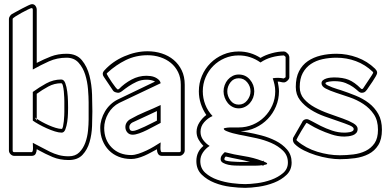

<svg xmlns="http://www.w3.org/2000/svg" viewBox="-20 -751 1889 925"><path d="M157 -448Q192 -466 225.5 -479Q259 -492 301 -492Q349 -492 374.5 -461Q400 -430 411 -386.5Q422 -343 423.5 -295.5Q425 -248 425 -215Q425 -184 423.5 -143.5Q422 -103 411.5 -66.5Q401 -30 377.5 -5Q354 20 311 20Q268 20 233.5 5.5Q199 -9 163 -29V-30L158 -31L157 -33Q157 -21 152 -10.5Q147 0 132 0H49Q39 0 31 -8Q23 -16 23 -26V-660Q23 -666 27.5 -673Q32 -680 37 -683Q43 -686 57 -694Q71 -702 86.5 -710Q102 -718 115.5 -724.5Q129 -731 134 -731Q145 -731 151 -722.5Q157 -714 157 -704ZM132 -712Q129 -712 114.5 -705Q100 -698 83.5 -689Q67 -680 54 -671.5Q41 -663 41 -660V-26Q41 -18 49 -18H132Q136 -18 137.5 -24Q139 -30 139 -37.5Q139 -45 138.5 -52.5Q138 -60 138 -63Q160 -52 180 -41Q200 -30 220.5 -20Q241 -10 263 -4Q285 2 311 2Q343 2 362 -17Q381 -36 391 -63.5Q401 -91 404 -121.5Q407 -152 407 -176V-258Q407 -284 404 -321Q401 -358 390.5 -391.5Q380 -425 358.5 -449Q337 -473 301 -473Q255 -473 216 -455.5Q177 -438 138 -416V-704Q138 -712 132 -712ZM138 -308Q168 -330 202.5 -349Q237 -368 275 -368Q288 -368 294.5 -350.5Q301 -333 304 -309.5Q307 -286 307.5 -263.5Q308 -241 308 -232Q308 -224 307.5 -204.5Q307 -185 304 -164.5Q301 -144 295 -128Q289 -112 277 -112Q263 -112 244 -118Q225 -124 205 -133Q185 -142 167 -152Q149 -162 138 -170ZM157 -179Q167 -172 182.5 -163.5Q198 -155 215 -147.5Q232 -140 248.5 -135Q265 -130 277 -130Q281 -130 283.5 -141.5Q286 -153 287.5 -167Q289 -181 289.5 -194.5Q290 -208 290 -212V-263Q290 -267 289.5 -281Q289 -295 287.5 -310.5Q286 -326 283 -338Q280 -350 275 -350Q242 -350 212.5 -334Q183 -318 157 -299ZM157 -170V-179L148 -185Z M754 -159Q742 -153 724.5 -143.5Q707 -134 688 -124.5Q669 -115 650.5 -108.5Q632 -102 619 -102Q603 -102 593.5 -113Q584 -124 584 -139Q584 -151 590.5 -161Q597 -171 608 -177Q643 -197 680.5 -212.5Q718 -228 754 -245ZM851 -343Q851 -377 838 -403.5Q825 -430 803 -448Q781 -466 752 -475.5Q723 -485 691 -485Q634 -485 586 -461.5Q538 -438 497 -400Q494 -397 494 -395Q495 -392 502.5 -380Q510 -368 519 -354.5Q528 -341 536.5 -330.5Q545 -320 548 -320L553 -322Q579 -349 613.5 -367.5Q648 -386 686 -386Q695 -386 706 -384.5Q717 -383 727 -378.5Q737 -374 744.5 -367Q752 -360 754 -350L554 -255Q538 -247 524.5 -234Q511 -221 501.5 -204.5Q492 -188 487 -170Q482 -152 482 -135Q482 -77 518 -40.5Q554 -4 612 -4Q628 -4 647.5 -10.5Q667 -17 686 -26Q705 -35 722.5 -45.5Q740 -56 754 -65Q754 -62 753.5 -54Q753 -46 753 -38Q753 -30 754.5 -24Q756 -18 761 -18H844Q851 -18 851 -26ZM870 -26Q870 -16 862 -8Q854 0 844 0H761Q747 0 741.5 -10Q736 -20 736 -32Q723 -25 707.5 -16.5Q692 -8 676 -1Q660 6 643.5 10.5Q627 15 612 15Q579 15 551.5 4Q524 -7 504.5 -27Q485 -47 474 -74.5Q463 -102 463 -135Q463 -155 469 -175.5Q475 -196 486 -214.5Q497 -233 512.5 -247.5Q528 -262 546 -271L727 -358Q718 -363 707.5 -365Q697 -367 686 -367Q660 -367 638.5 -357Q617 -347 600 -335.5Q583 -324 570.5 -314Q558 -304 550 -304Q545 -304 536.5 -306.5Q528 -309 525 -314L480 -381Q475 -388 475 -395Q475 -404 484 -413Q522 -455 578.5 -479.5Q635 -504 691 -504Q727 -504 759.5 -493.5Q792 -483 816.5 -462.5Q841 -442 855.5 -412Q870 -382 870 -343ZM736 -216 700 -199 618 -161Q612 -158 607.5 -152Q603 -146 603 -139Q603 -120 619 -120Q628 -120 644 -126.5Q660 -133 677.5 -141Q695 -149 711 -157.5Q727 -166 736 -170Z M1130 -503Q1187 -503 1235 -472Q1258 -486 1289 -494.5Q1320 -503 1347 -503Q1354 -503 1359 -499Q1364 -495 1369 -490Q1370 -488 1372 -483.5Q1374 -479 1374 -477V-379Q1374 -371 1365 -362.5Q1356 -354 1348 -354Q1340 -354 1333 -356Q1326 -358 1318 -358Q1320 -347 1322 -335Q1324 -323 1324 -311Q1324 -273 1309.5 -238.5Q1295 -204 1270 -178Q1245 -152 1211 -136Q1177 -120 1139 -119Q1147 -117 1156.5 -116Q1166 -115 1174 -113Q1203 -108 1239.5 -98.5Q1276 -89 1308.5 -72.5Q1341 -56 1363 -30.5Q1385 -5 1385 32Q1385 68 1360.5 91.5Q1336 115 1300.5 129Q1265 143 1226.5 148.5Q1188 154 1161 154Q1131 154 1090.5 149Q1050 144 1013.5 129.5Q977 115 951.5 90Q926 65 926 25Q926 -20 960 -48Q946 -62 936.5 -79Q927 -96 927 -116Q927 -140 941 -161.5Q955 -183 974 -197Q957 -222 947.5 -251Q938 -280 938 -311Q938 -351 953 -386Q968 -421 994 -447Q1020 -473 1055 -488Q1090 -503 1130 -503ZM1130 -484Q1094 -484 1062.5 -470.5Q1031 -457 1007.5 -433.5Q984 -410 970.5 -378.5Q957 -347 957 -311Q957 -278 969 -247Q981 -216 1004 -192Q981 -182 963.5 -162Q946 -142 946 -116Q946 -94 959 -76.5Q972 -59 990 -48Q971 -36 958 -17Q945 2 945 25Q945 60 969 81.5Q993 103 1027.5 115Q1062 127 1098.5 131.5Q1135 136 1161 136Q1184 136 1219 131.5Q1254 127 1287 115Q1320 103 1343.5 83Q1367 63 1367 32Q1367 -2 1343.5 -25Q1320 -48 1286.5 -62.5Q1253 -77 1216.5 -85Q1180 -93 1154 -98Q1148 -99 1132.5 -102Q1117 -105 1100.5 -109.5Q1084 -114 1071 -119.5Q1058 -125 1058 -131Q1058 -133 1063 -134Q1068 -135 1075 -136Q1082 -137 1088.5 -137Q1095 -137 1098 -137H1130Q1166 -137 1198 -150.5Q1230 -164 1254 -188Q1278 -212 1292 -243.5Q1306 -275 1306 -311Q1306 -328 1302.5 -343.5Q1299 -359 1294 -374Q1300 -375 1306.5 -375.5Q1313 -376 1319 -376Q1333 -376 1347 -373L1356 -379V-477L1348 -484Q1318 -483 1289 -475Q1260 -467 1235 -450Q1187 -484 1130 -484ZM1130 -392Q1163 -392 1184 -367.5Q1205 -343 1205 -311Q1205 -295 1199.5 -280.5Q1194 -266 1184 -254.5Q1174 -243 1160 -236Q1146 -229 1130 -229Q1114 -229 1100.5 -236Q1087 -243 1077.5 -254.5Q1068 -266 1062.5 -281Q1057 -296 1057 -311Q1057 -326 1062.5 -341Q1068 -356 1077.5 -367Q1087 -378 1100.5 -385Q1114 -392 1130 -392ZM1130 -374Q1105 -374 1090 -354Q1075 -334 1075 -311Q1075 -288 1090 -267.5Q1105 -247 1130 -247Q1155 -247 1171 -267.5Q1187 -288 1187 -311Q1187 -335 1171 -354.5Q1155 -374 1130 -374ZM1267 37Q1267 41 1260 42Q1253 43 1250 44L1249 48L1242 45Q1235 46 1228 46.5Q1221 47 1214 47H1134Q1126 47 1111 46.5Q1096 46 1081 43Q1066 40 1054.5 33.5Q1043 27 1043 16Q1043 5 1049 -3Q1055 -11 1063 -18Q1108 -6 1154.5 1Q1201 8 1245 25L1251 23L1250 26Q1252 28 1259.5 31Q1267 34 1267 37ZM1132 29H1184Q1155 21 1126 15.5Q1097 10 1068 3Q1061 8 1061 16Q1061 21 1071 23.5Q1081 26 1093.5 27Q1106 28 1117.5 28.5Q1129 29 1132 29Z M1589 -378Q1632 -378 1660 -366.5Q1688 -355 1718 -325Q1721 -322 1724 -322Q1726 -322 1727.5 -323.5Q1729 -325 1730 -326Q1732 -329 1739.5 -340.5Q1747 -352 1755.5 -364.5Q1764 -377 1771 -388Q1778 -399 1778 -400Q1778 -403 1775 -406Q1739 -440 1694.5 -456.5Q1650 -473 1601 -473Q1566 -473 1534 -466Q1502 -459 1477.5 -442.5Q1453 -426 1438.5 -399Q1424 -372 1424 -332Q1424 -298 1444.5 -274.5Q1465 -251 1496 -234Q1527 -217 1563.5 -204Q1600 -191 1631 -180Q1662 -169 1682.5 -157Q1703 -145 1703 -130Q1703 -118 1696.5 -110.5Q1690 -103 1680 -99.5Q1670 -96 1659 -94.5Q1648 -93 1639 -93Q1608 -93 1576.5 -103.5Q1545 -114 1519 -126Q1493 -138 1476 -148.5Q1459 -159 1457 -159Q1456 -159 1448 -146.5Q1440 -134 1431 -119Q1422 -104 1415 -91Q1408 -78 1408 -77Q1408 -76 1409.5 -74.5Q1411 -73 1412 -72Q1453 -37 1508.5 -20Q1564 -3 1617 -3Q1649 -3 1682 -7Q1715 -11 1741.5 -24Q1768 -37 1784.5 -61Q1801 -85 1801 -126Q1801 -171 1781 -200.5Q1761 -230 1730.5 -250Q1700 -270 1665 -282Q1630 -294 1599.5 -304Q1569 -314 1549 -324.5Q1529 -335 1529 -350Q1529 -359 1536 -364.5Q1543 -370 1552.5 -373Q1562 -376 1572.5 -377Q1583 -378 1589 -378ZM1589 -360Q1587 -360 1580 -359.5Q1573 -359 1566 -358Q1559 -357 1553.5 -355Q1548 -353 1548 -350Q1548 -345 1558 -340Q1568 -335 1581 -330Q1594 -325 1606 -321.5Q1618 -318 1621 -317Q1657 -305 1693 -290.5Q1729 -276 1757 -254.5Q1785 -233 1802.5 -202Q1820 -171 1820 -126Q1820 -80 1802.5 -52Q1785 -24 1756 -9Q1727 6 1690.5 11Q1654 16 1617 16Q1593 16 1562.5 11Q1532 6 1501.5 -3.5Q1471 -13 1444 -26.5Q1417 -40 1400 -57Q1391 -66 1391 -79Q1391 -85 1394 -91V-90L1436 -163L1435 -162Q1442 -177 1458 -177Q1465 -177 1482.5 -167Q1500 -157 1525 -144.5Q1550 -132 1579.5 -122Q1609 -112 1639 -112Q1643 -112 1651 -112.5Q1659 -113 1666 -114.5Q1673 -116 1678.5 -119.5Q1684 -123 1684 -130Q1684 -139 1663.5 -147.5Q1643 -156 1612 -166.5Q1581 -177 1544.5 -190Q1508 -203 1477 -222.5Q1446 -242 1425.5 -268.5Q1405 -295 1405 -332Q1405 -377 1420.5 -407.5Q1436 -438 1463 -456.5Q1490 -475 1525.5 -483.5Q1561 -492 1601 -492Q1652 -492 1701 -474Q1750 -456 1787 -420Q1791 -416 1794 -411Q1797 -406 1797 -400Q1797 -395 1790.5 -383.5Q1784 -372 1775 -358.5Q1766 -345 1757.5 -333Q1749 -321 1746 -316V-317Q1738 -304 1723 -304Q1714 -304 1705 -312.5Q1696 -321 1681.5 -331.5Q1667 -342 1645 -351Q1623 -360 1589 -360Z"/></svg>

Font: RonaldsonGothicLicht
Style: Regular
Weight: 400
Designer: Mr. Robertson for MacKellar, Smiths & Jordan Co. Philadelphia
Foundry: CAT-Fonts Peter Wiegel
Version: 1.000